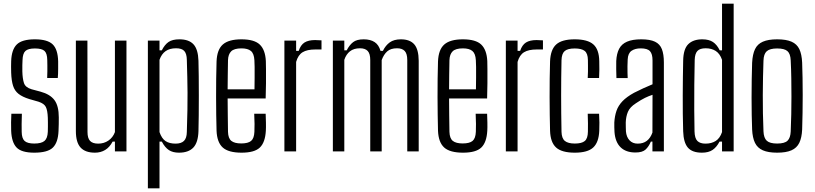

<svg xmlns="http://www.w3.org/2000/svg" viewBox="-20 -820 4415 1040"><path d="M165.5 7Q96.5 7 69.8 -21Q43 -49 40.5 -111.5Q40 -135.5 40 -156.8Q40 -178 41.5 -204H98.5Q97 -173.5 97.2 -149Q97.5 -124.5 97.5 -106Q98 -70.5 113.2 -56.5Q128.5 -42.5 165.5 -42.5Q204 -42.5 220.8 -56.5Q237.5 -70.5 239 -106.5Q239.5 -121.5 239.5 -134Q239.5 -146.5 239.5 -158.2Q239.5 -170 239 -182.5Q237.5 -222.5 228.2 -240.8Q219 -259 189 -269L138.5 -283.5Q101.5 -295 80.5 -311.5Q59.5 -328 50.8 -355.2Q42 -382.5 40.5 -426.5Q40 -447 40 -460Q40 -473 40.5 -488Q42.5 -551 70.8 -579Q99 -607 169 -607Q237 -607 265.2 -579.8Q293.5 -552.5 295 -487.5Q295 -476.5 295 -447.5Q295 -418.5 293 -397.5H235.5Q236.5 -415 236.5 -433Q236.5 -451 236.5 -467Q236.5 -483 236 -495Q235.5 -530.5 221.2 -544Q207 -557.5 169 -557.5Q132.5 -557.5 117.8 -544Q103 -530.5 102 -494Q101.5 -483 101 -466.5Q100.5 -450 101 -433.5Q102 -394 109.8 -370.2Q117.5 -346.5 151 -336.5L199.5 -323.5Q251 -309.5 274.8 -278Q298.5 -246.5 298.5 -183.5Q298.5 -162.5 298.2 -147.2Q298 -132 297 -110.5Q294.5 -48 266.2 -20.5Q238 7 165.5 7Z M494.5 7Q442 7 416.5 -20.8Q391 -48.5 391 -110V-600H453.5L454 -105Q454 -71.5 467.8 -56.8Q481.5 -42 512 -42Q543 -42 567.2 -58.5Q591.5 -75 602.5 -104.5V-600H665V0H602.5V-53H590Q574 -22.5 549.8 -7.8Q525.5 7 494.5 7Z M781 200V-600H844V-547.5H856.5Q872 -578 892.8 -592.5Q913.5 -607 952 -607Q1003 -607 1028 -580Q1053 -553 1055 -491Q1056 -459 1056.5 -408.2Q1057 -357.5 1057 -301Q1057 -244.5 1056.5 -193.5Q1056 -142.5 1055 -109Q1053 -47.5 1026.8 -20.2Q1000.5 7 949.5 7Q916 7 894.8 -7Q873.5 -21 856.5 -53H844V200ZM931 -42Q961.5 -42 976.5 -56.8Q991.5 -71.5 992 -105Q994.5 -174 995.2 -225Q996 -276 995.8 -318.5Q995.5 -361 994.5 -403.2Q993.5 -445.5 992 -496Q991.5 -529 978.2 -543.8Q965 -558.5 933.5 -558.5Q899 -558.5 877 -543Q855 -527.5 844 -496V-104.5Q856 -69.5 876.8 -55.8Q897.5 -42 931 -42Z M1288.5 7Q1217.5 7 1186.5 -21Q1155.5 -49 1153 -112Q1152 -151 1151.2 -197.8Q1150.5 -244.5 1150.5 -294.2Q1150.5 -344 1151 -393.2Q1151.5 -442.5 1153 -487Q1155.5 -551.5 1187.2 -579.2Q1219 -607 1288 -607Q1357.5 -607 1387.2 -578.5Q1417 -550 1420 -489.5Q1420.5 -478 1420.8 -444.8Q1421 -411.5 1420.8 -368.8Q1420.5 -326 1419 -286.5H1213Q1213 -242 1213.8 -196.8Q1214.5 -151.5 1215 -106Q1216 -70.5 1233.2 -56.8Q1250.5 -43 1286.5 -43Q1324 -43 1340.2 -56.8Q1356.5 -70.5 1358 -106Q1359 -121 1358.8 -148.8Q1358.5 -176.5 1357 -204H1419Q1420 -184.5 1420.5 -156.2Q1421 -128 1420 -112Q1416.5 -48.5 1387.5 -20.8Q1358.5 7 1288.5 7ZM1213 -336H1358.5Q1359 -367.5 1359.2 -399.8Q1359.5 -432 1359.2 -457.8Q1359 -483.5 1358 -494Q1356 -530 1339 -544Q1322 -558 1288 -558Q1248.5 -558 1232.2 -542Q1216 -526 1215 -494Q1214.5 -456 1213.8 -416.2Q1213 -376.5 1213 -336Z M1520.5 0V-600H1584V-544.5H1598Q1608.5 -576.5 1629.5 -589.8Q1650.5 -603 1687 -603Q1695 -603 1704 -602.2Q1713 -601.5 1721.5 -601.5V-552H1687.5Q1643.5 -552 1619 -537Q1594.5 -522 1584 -484.5V0Z M1783 0V-600H1845V-547.5H1858Q1873 -576.5 1892.8 -591.8Q1912.5 -607 1950 -607Q1986.5 -607 2009.2 -592Q2032 -577 2041 -544.5H2054Q2068.5 -574 2091.2 -590.5Q2114 -607 2151.5 -607Q2200 -607 2223.8 -580Q2247.5 -553 2248 -491V0H2186V-495Q2186 -529 2172.2 -543.8Q2158.5 -558.5 2130.5 -558.5Q2096.5 -558.5 2077.5 -541.8Q2058.5 -525 2047.5 -494.5V0H1985.5V-495Q1985.5 -529 1971.8 -543.8Q1958 -558.5 1930 -558.5Q1896.5 -558.5 1875.8 -542.2Q1855 -526 1845 -496V0Z M2488 7Q2417 7 2386 -21Q2355 -49 2352.5 -112Q2351.5 -151 2350.8 -197.8Q2350 -244.5 2350 -294.2Q2350 -344 2350.5 -393.2Q2351 -442.5 2352.5 -487Q2355 -551.5 2386.8 -579.2Q2418.5 -607 2487.5 -607Q2557 -607 2586.8 -578.5Q2616.5 -550 2619.5 -489.5Q2620 -478 2620.2 -444.8Q2620.5 -411.5 2620.2 -368.8Q2620 -326 2618.5 -286.5H2412.5Q2412.5 -242 2413.2 -196.8Q2414 -151.5 2414.5 -106Q2415.5 -70.5 2432.8 -56.8Q2450 -43 2486 -43Q2523.5 -43 2539.8 -56.8Q2556 -70.5 2557.5 -106Q2558.5 -121 2558.2 -148.8Q2558 -176.5 2556.5 -204H2618.5Q2619.5 -184.5 2620 -156.2Q2620.5 -128 2619.5 -112Q2616 -48.5 2587 -20.8Q2558 7 2488 7ZM2412.5 -336H2558Q2558.5 -367.5 2558.8 -399.8Q2559 -432 2558.8 -457.8Q2558.5 -483.5 2557.5 -494Q2555.5 -530 2538.5 -544Q2521.5 -558 2487.5 -558Q2448 -558 2431.8 -542Q2415.5 -526 2414.5 -494Q2414 -456 2413.2 -416.2Q2412.5 -376.5 2412.5 -336Z M2720 0V-600H2783.5V-544.5H2797.5Q2808 -576.5 2829 -589.8Q2850 -603 2886.5 -603Q2894.5 -603 2903.5 -602.2Q2912.5 -601.5 2921 -601.5V-552H2887Q2843 -552 2818.5 -537Q2794 -522 2783.5 -484.5V0Z M3163.5 -397.5Q3164.5 -415 3164.8 -431.8Q3165 -448.5 3164.8 -464.5Q3164.5 -480.5 3164.5 -495Q3164 -530.5 3147.2 -544Q3130.5 -557.5 3093 -557.5Q3055 -557.5 3038.8 -543.5Q3022.5 -529.5 3021.5 -494Q3020.5 -447.5 3020 -400Q3019.5 -352.5 3019.5 -303.8Q3019.5 -255 3020 -205.5Q3020.5 -156 3021.5 -106Q3022.5 -70.5 3039.8 -56.5Q3057 -42.5 3093.5 -42.5Q3131 -42.5 3147.5 -56.2Q3164 -70 3164.5 -106.5Q3164.5 -129 3164.8 -151.8Q3165 -174.5 3163.5 -204H3225Q3226.5 -183 3226.8 -156.2Q3227 -129.5 3226 -111.5Q3223.5 -49 3193.2 -21Q3163 7 3093.5 7Q3023 7 2992.2 -21Q2961.5 -49 2959.5 -111.5Q2958.5 -151 2957.8 -197.5Q2957 -244 2957 -294.2Q2957 -344.5 2957.5 -393.8Q2958 -443 2959.5 -487.5Q2962 -551.5 2992.8 -579.2Q3023.5 -607 3093 -607Q3163 -607 3194 -579.5Q3225 -552 3226 -489Q3226.5 -467.5 3226.5 -444Q3226.5 -420.5 3225 -397.5Z M3422 6Q3370.5 6 3341.5 -22.2Q3312.5 -50.5 3308.5 -105Q3308 -118.5 3307.5 -130.5Q3307 -142.5 3307.5 -156.5Q3309.5 -191 3319.2 -219.5Q3329 -248 3351.8 -271.8Q3374.5 -295.5 3414.5 -317.5Q3437 -329 3464 -341.5Q3491 -354 3514.5 -363.5V-493Q3514.5 -527.5 3500.8 -542.8Q3487 -558 3450.5 -558Q3420 -558 3400.8 -544.8Q3381.5 -531.5 3380 -498Q3379 -481 3378.8 -461.8Q3378.5 -442.5 3379 -425.2Q3379.5 -408 3380 -397H3319Q3318 -422 3317.8 -445.2Q3317.5 -468.5 3318 -489.5Q3320 -529.5 3333.5 -555.5Q3347 -581.5 3376.2 -594.2Q3405.5 -607 3453.5 -607Q3501 -607 3527.8 -594.2Q3554.5 -581.5 3565.2 -553.8Q3576 -526 3576 -481.5V0H3514V-53H3505.5Q3494.5 -26.5 3477.2 -10.2Q3460 6 3422 6ZM3434 -42Q3464 -42 3483.8 -57.2Q3503.5 -72.5 3514 -102L3514.5 -306.5Q3494.5 -300 3473.5 -289.8Q3452.5 -279.5 3425 -261Q3392 -240 3381.2 -214.2Q3370.5 -188.5 3369.5 -156.5Q3369.5 -142.5 3369.8 -130.8Q3370 -119 3370.5 -108.5Q3373 -78 3389.8 -60Q3406.5 -42 3434 -42Z M3782 7Q3730 7 3706.2 -20.2Q3682.5 -47.5 3680.5 -109Q3679 -154 3678.5 -203.5Q3678 -253 3678.2 -303.2Q3678.5 -353.5 3679 -401.2Q3679.5 -449 3680.5 -491Q3681.5 -554.5 3708.2 -580.8Q3735 -607 3784 -607Q3820 -607 3841.8 -592.5Q3863.5 -578 3878.5 -547.5H3891V-800H3954V0H3891V-53H3877.5Q3862 -23 3840 -8Q3818 7 3782 7ZM3801.5 -42Q3834 -42 3856.8 -56.5Q3879.5 -71 3891 -104.5V-496Q3879.5 -529.5 3856.8 -544Q3834 -558.5 3802.5 -558.5Q3771 -558.5 3757.5 -543.8Q3744 -529 3743 -496Q3741.5 -431 3740.8 -360.8Q3740 -290.5 3740.5 -225Q3741 -159.5 3742 -108.5Q3743 -70.5 3757.8 -56.2Q3772.5 -42 3801.5 -42Z M4189.5 7Q4141.5 7 4112.2 -5.8Q4083 -18.5 4069.5 -46.2Q4056 -74 4054 -118.5Q4052.5 -152 4051.8 -196.8Q4051 -241.5 4051 -291Q4051 -340.5 4051.8 -389.5Q4052.5 -438.5 4054 -480.5Q4056.5 -526.5 4069.8 -554Q4083 -581.5 4112.2 -594.2Q4141.5 -607 4189.5 -607Q4238.5 -607 4267.5 -594.2Q4296.5 -581.5 4309.8 -553.8Q4323 -526 4325 -480.5Q4326.5 -443 4327.2 -398Q4328 -353 4328 -304.8Q4328 -256.5 4327.2 -209.2Q4326.5 -162 4325 -118.5Q4323 -74 4309.5 -46.2Q4296 -18.5 4267 -5.8Q4238 7 4189.5 7ZM4189.5 -42.5Q4230.5 -42.5 4246 -58Q4261.5 -73.5 4263 -107.5Q4265 -153 4266 -200.5Q4267 -248 4267 -296.8Q4267 -345.5 4266.2 -394.8Q4265.5 -444 4263 -493Q4261.5 -529 4245.2 -543.2Q4229 -557.5 4189.5 -557.5Q4150 -557.5 4133.2 -542.5Q4116.5 -527.5 4115.5 -491Q4114 -448.5 4113 -401.8Q4112 -355 4111.8 -305.8Q4111.5 -256.5 4112.5 -206.8Q4113.5 -157 4115.5 -109Q4117 -72.5 4133.5 -57.5Q4150 -42.5 4189.5 -42.5Z"/></svg>

Font: Big Shoulders Text Thin Light
Style: Regular
Weight: 300
Version: Version 2.002